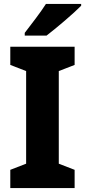

<svg xmlns="http://www.w3.org/2000/svg" viewBox="-20 -950 430 970"><path d="M390 -921V-930H212C184 -886 138 -827 105 -784V-770H215C266 -809 354 -884 390 -921ZM357 0V-92L277 -123V-591L357 -622V-714H32V-622L112 -591V-123L32 -92V0Z"/></svg>

Font: Noto Sans Georgian SemiCondensed ExtraBold
Style: Regular
Weight: 800
Width: 4
Designer: Monotype Design Team, Akaki Razmadze
Foundry: Google LLC
Version: Version 2.005